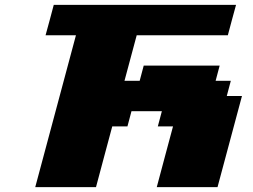

<svg xmlns="http://www.w3.org/2000/svg" viewBox="-20 -770 1040 790"><path d="M625 0H875Q891.6 -62.5 925.3 -187.5Q959 -312.5 975.6 -375H913.1L929.7 -437.5H867.2L883.8 -500H571.3L554.7 -437.5H492.2L542.5 -625H917.5Q922.9 -645.5 934.1 -687.3Q945.3 -729 951.2 -750H201.2Q195.8 -729.5 184.6 -687.7Q173.3 -646 167.5 -625H292.5Q264.6 -520.5 208.7 -312.3Q152.8 -104 125 0H375Q386.2 -42 408.4 -125.2Q430.7 -208.5 441.9 -250H504.4L521 -312.5H646L629.4 -250H691.9Q680.7 -208.5 658.4 -125.2Q636.2 -42 625 0Z"/></svg>

Font: Faithful 32x
Style: BoldOblique
Weight: 400
Foundry: Faithful Resource Pack
Version: Version 1.0; January 27, 2023